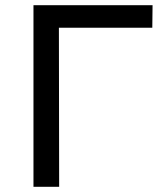

<svg xmlns="http://www.w3.org/2000/svg" viewBox="-20 -720 618 740"><path d="M567 -613H207L208 0H109V-700H568Z"/></svg>

Font: CMG Sans Medium
Style: Regular
Weight: 500
Designer: Julieta Ulanovsky
Foundry: Julieta Ulanovsky
Version: Version 7.200